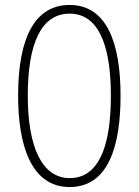

<svg xmlns="http://www.w3.org/2000/svg" viewBox="-20 -744 559 774"><path d="M466 -358C466 -569 411 -724 261 -724C126 -724 53 -602 53 -358C53 -170 100 10 261 10C420 10 466 -162 466 -358ZM92 -358C92 -569 146 -689 261 -689C372 -689 427 -572 427 -358C427 -141 372 -26 261 -26C152 -26 92 -146 92 -358Z"/></svg>

Font: Noto Sans Hebrew ExtraCondensed ExtraLight
Style: Regular
Weight: 200
Width: 2
Designer: Monotype Design Team
Foundry: Monotype Imaging Inc.
Version: Version 2.004